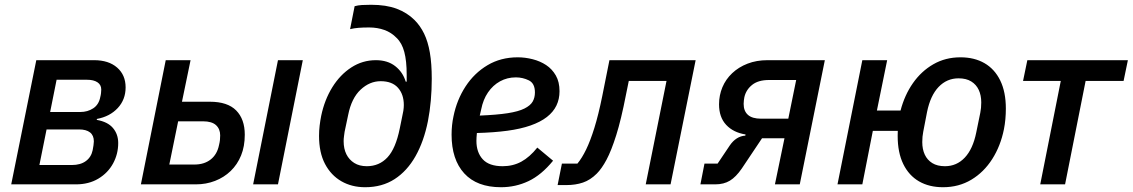

<svg xmlns="http://www.w3.org/2000/svg" viewBox="-20 -772 4743 804"><path d="M27 0 132 -520H374Q435 -520 470.5 -489Q506 -458 506 -406Q506 -355 473 -319.5Q440 -284 386 -274L385 -270Q431 -262 453 -236Q475 -210 475 -173Q475 -127 453.5 -87.5Q432 -48 392 -24Q352 0 298 0ZM145 -81H281Q317 -81 339.5 -97.5Q362 -114 368 -143Q370 -153 371.5 -163.5Q373 -174 373 -180Q373 -205 357 -217.5Q341 -230 311 -230H175ZM190 -303H316Q347 -303 370.5 -318.5Q394 -334 400 -366Q402 -373 403 -382Q404 -391 404 -397Q404 -417 388 -427.5Q372 -438 345 -438H217Z M570 0 674 -520H778L742 -346H859Q933 -346 969 -309.5Q1005 -273 1005 -208Q1005 -159 989.5 -121Q974 -83 946 -56Q918 -29 880.5 -14.5Q843 0 800 0ZM689 -83H794Q835 -83 862 -104Q889 -125 897 -164Q900 -176 901 -185.5Q902 -195 902 -205Q902 -232 884.5 -248Q867 -264 830 -264H726ZM1040 0 1144 -520H1248L1144 0Z M1509 12Q1453 12 1409.5 -13Q1366 -38 1341 -85.5Q1316 -133 1316 -203Q1316 -225 1318.5 -246Q1321 -267 1325 -287Q1339 -354 1371.5 -406.5Q1404 -459 1451 -489.5Q1498 -520 1554 -520Q1603 -520 1635 -495Q1667 -470 1679 -430H1683V-459Q1683 -517 1673 -554.5Q1663 -592 1641 -613Q1619 -636 1589.5 -646.5Q1560 -657 1526 -657Q1500 -657 1481.5 -655.5Q1463 -654 1446 -650L1465 -746Q1479 -750 1495.5 -751Q1512 -752 1534 -752Q1597 -752 1641 -735.5Q1685 -719 1716 -688Q1740 -664 1756 -631Q1772 -598 1780 -552Q1788 -506 1788 -442Q1788 -396 1784 -351Q1780 -306 1772 -265Q1755 -180 1720 -118Q1685 -56 1632.5 -22Q1580 12 1509 12ZM1516 -76Q1568 -76 1602.5 -113Q1637 -150 1654 -234L1663 -278Q1667 -295 1669 -308Q1671 -321 1671 -332Q1671 -377 1646.5 -404.5Q1622 -432 1574 -432Q1528 -432 1490 -396.5Q1452 -361 1438 -291L1423 -220Q1422 -212 1420.5 -201.5Q1419 -191 1419 -181Q1419 -149 1430.5 -126Q1442 -103 1463.5 -89.5Q1485 -76 1516 -76Z M2078 12Q1977 12 1924 -46Q1871 -104 1871 -208Q1871 -228 1873 -247.5Q1875 -267 1879 -285Q1893 -354 1929.5 -410Q1966 -466 2021.5 -499Q2077 -532 2148 -532Q2179 -532 2210.5 -524Q2242 -516 2267 -499.5Q2292 -483 2307.5 -456Q2323 -429 2323 -390Q2323 -357 2310 -330Q2297 -303 2270 -282Q2243 -261 2201.5 -246.5Q2160 -232 2104.5 -224.5Q2049 -217 1977 -215Q1976 -206 1975.5 -197Q1975 -188 1975 -182Q1975 -134 2001.5 -105Q2028 -76 2085 -76Q2128 -76 2163 -95Q2198 -114 2230 -154L2296 -99Q2247 -39 2193 -13.5Q2139 12 2078 12ZM2140 -448Q2104 -448 2074 -431.5Q2044 -415 2023.5 -385Q2003 -355 1995 -314L1989 -288Q2061 -291 2106 -298Q2151 -305 2176 -317.5Q2201 -330 2210.5 -346.5Q2220 -363 2220 -385Q2220 -423 2194.5 -435.5Q2169 -448 2140 -448Z M2315 3 2333 -87H2398Q2417 -110 2434.5 -146Q2452 -182 2469 -236.5Q2486 -291 2502 -370L2532 -520H2893L2788 0H2684L2771 -433H2613L2601 -374Q2581 -271 2560.5 -206Q2540 -141 2520 -103.5Q2500 -66 2479 -45Q2452 -18 2421 -7.5Q2390 3 2352 3Z M2913 0 2930 -87H2985L3036 -163Q3049 -182 3065.5 -192.5Q3082 -203 3101 -204L3102 -209Q3051 -217 3021 -249Q2991 -281 2991 -335Q2991 -373 3005 -406.5Q3019 -440 3046 -465.5Q3073 -491 3110.5 -505.5Q3148 -520 3194 -520H3434L3329 0H3225L3265 -193H3171L3086 -66Q3062 -31 3036.5 -15.5Q3011 0 2975 0ZM3314 -437H3200Q3155 -437 3129.5 -416.5Q3104 -396 3097 -365Q3096 -359 3095 -352Q3094 -345 3094 -337Q3094 -307 3112 -291Q3130 -275 3167 -275H3281Z M3929 12Q3871 12 3828.5 -12.5Q3786 -37 3762.5 -85Q3739 -133 3739 -203Q3739 -212 3739.5 -225Q3740 -238 3742 -258L3770 -224H3635L3591 0H3487L3591 -520H3695L3652 -309H3751Q3768 -374 3803 -424Q3838 -474 3888.5 -503Q3939 -532 4002 -532Q4060 -532 4102.5 -507.5Q4145 -483 4168.5 -435Q4192 -387 4192 -317Q4192 -295 4190 -273Q4188 -251 4184 -231Q4170 -161 4135 -106Q4100 -51 4047.5 -19.5Q3995 12 3929 12ZM3937 -76Q3986 -76 4020 -112Q4054 -148 4068 -217L4085 -300Q4087 -310 4088 -320.5Q4089 -331 4089 -343Q4089 -373 4078.5 -395.5Q4068 -418 4047 -431Q4026 -444 3994 -444Q3945 -444 3910.5 -408Q3876 -372 3862 -303L3846 -220Q3844 -210 3843 -199.5Q3842 -189 3842 -177Q3842 -147 3852.5 -124.5Q3863 -102 3884 -89Q3905 -76 3937 -76Z M4336 0 4422 -433H4264L4282 -520H4703L4685 -433H4526L4440 0Z"/></svg>

Font: IBM Plex Sans Medium
Style: Italic
Weight: 500
Italic angle: -11.31°
Designer: Mike Abbink, Paul van der Laan, Pieter van Rosmalen
Foundry: Bold Monday
Version: Version 3.201